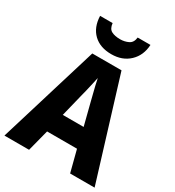

<svg xmlns="http://www.w3.org/2000/svg" viewBox="-220 -1069 1087 1195"><g transform="rotate(30 324.0 -471.5)"><path d="M472 0 432 -155H217L177 0H0L218 -716H428L648 0ZM360 -450Q355 -471 348 -498Q341 -525 334.5 -552.5Q328 -580 324 -601Q320 -581 313.5 -552.5Q307 -524 300.5 -496.5Q294 -469 289 -451L250 -293H400ZM505 -943Q501 -866 451 -818.5Q401 -771 322 -771Q241 -771 193.5 -816.5Q146 -862 143 -943H233Q237 -904 261 -891.5Q285 -879 323 -879Q355 -879 382 -892Q409 -905 413 -943Z"/></g></svg>

Font: Noto Sans Malayalam SemiCondensed ExtraBold
Style: Regular
Weight: 800
Width: 4
Designer: Jelle Bosma - Monotype Design Team
Foundry: Monotype Imaging Inc.
Version: Version 2.104; ttfautohint (v1.8.4.7-5d5b)